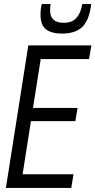

<svg xmlns="http://www.w3.org/2000/svg" viewBox="-20 -923 469 943"><path d="M9 0 119 -700H429L417 -633H180L142 -393H361L350 -328H132L91 -67H341L330 0ZM284 -758Q233 -758 206 -779Q179 -800 179 -850Q179 -878 185 -903H229Q227 -895 226.5 -887.5Q226 -880 226 -871Q227 -811 293 -811Q334 -811 355.5 -835Q377 -859 384 -903H428Q418 -822 383.5 -790Q349 -758 284 -758Z"/></svg>

Font: Georama SemiCondensed
Style: Italic
Weight: 400
Width: 4
Italic angle: -9°
Designer: Jean-Baptiste Levee
Foundry: Production Type
Version: Version 1.000